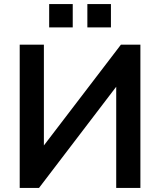

<svg xmlns="http://www.w3.org/2000/svg" viewBox="-20 -925 788 945"><path d="M77 0V-705H196V-179H173L575 -705H671V0H552V-527H574L172 0ZM410 -790V-905H526V-790ZM222 -790V-905H338V-790Z"/></svg>

Font: NunitoSans3
Style: Bold
Weight: 700
Designer: Vernon Adams
Foundry: Vernon Adams
Version: Version 3.101;gftools[0.9.27]